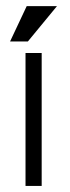

<svg xmlns="http://www.w3.org/2000/svg" viewBox="-20 -612 229 632"><path d="M117.2 0H64V-437.5H117.2ZM67.9 -591.8H167.5L71.8 -475.6H13.2Z"/></svg>

Font: AKL 022
Style: Regular
Weight: 400
Designer: AKL
Foundry: AKL
Version: Version 2.053;August 19, 2024;FontCreator 13.0.0.2675 64-bit